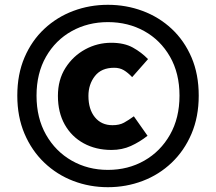

<svg xmlns="http://www.w3.org/2000/svg" viewBox="-20 -770 899 799"><path d="M429 9Q353 9 285 -17Q217 -43 164.5 -93Q112 -143 82 -213.5Q52 -284 52 -372Q52 -461 82 -531Q112 -601 164.5 -650Q217 -699 285 -724.5Q353 -750 429 -750Q505 -750 573.5 -724.5Q642 -699 694.5 -650Q747 -601 777 -531Q807 -461 807 -372Q807 -284 777 -213.5Q747 -143 694.5 -93Q642 -43 573.5 -17Q505 9 429 9ZM429 -63Q513 -63 580.5 -101.5Q648 -140 687.5 -209.5Q727 -279 727 -372Q727 -465 687.5 -534Q648 -603 580.5 -640.5Q513 -678 429 -678Q346 -678 278.5 -640.5Q211 -603 171.5 -534Q132 -465 132 -372Q132 -279 171.5 -209.5Q211 -140 278.5 -101.5Q346 -63 429 -63ZM444 -146Q379 -146 328.5 -173.5Q278 -201 249.5 -251.5Q221 -302 221 -371Q221 -438 252.5 -487.5Q284 -537 334.5 -564.5Q385 -592 443 -592Q497 -592 533 -572Q569 -552 596 -524L530 -449Q512 -468 495 -478Q478 -488 455 -488Q402 -488 375 -453.5Q348 -419 348 -371Q348 -315 375 -282Q402 -249 448 -249Q477 -249 496 -259.5Q515 -270 537 -286L594 -205Q561 -179 524.5 -162.5Q488 -146 444 -146Z"/></svg>

Font: Source Han Sans CN Heavy
Style: Regular
Weight: 900
Designer: Ryoko NISHIZUKA 西塚涼子 (kana, bopomofo & ideographs); Paul D. Hunt (Latin, Greek & Cyrillic); Sandoll Communications 산돌커뮤니
Foundry: Adobe
Version: Version 2.000;hotconv 1.0.107;makeotfexe 2.5.65593